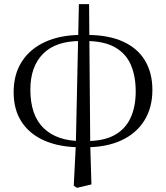

<svg xmlns="http://www.w3.org/2000/svg" viewBox="-20 -701 809 936"><path d="M339.6 204.1 349.7 2.7 364.6 -680.9H414.3L419.9 2.6L425.7 198.1L355.1 214.8ZM372.9 16.9Q273.6 16.9 200.3 -14Q126.9 -44.9 86.7 -104.8Q46.5 -164.6 46.5 -251.7Q46.5 -339 86.9 -401.5Q127.4 -464 201.7 -497.4Q276 -530.8 377.1 -530.8L372.2 -501.1Q251.1 -501.1 189.5 -438.4Q128 -375.8 128 -264.4Q128 -138.5 193.2 -75.9Q258.5 -13.3 376.8 -13.3ZM398.3 16.9 401.6 -13.3Q485.2 -13.3 538.1 -42.3Q591 -71.4 616.3 -126Q641.6 -180.5 641.6 -254.8Q641.6 -331.1 617.4 -386Q593.3 -440.9 539.6 -471Q485.9 -501.1 397 -501.1L401.1 -530.8Q508.8 -530.8 580.2 -498.1Q651.6 -465.4 687.3 -405.1Q722.9 -344.8 722.9 -262.9Q722.9 -175.9 683.3 -112.8Q643.6 -49.8 571 -16.4Q498.4 16.9 398.3 16.9Z"/></svg>

Font: Noto Serif HK ExtraLight
Style: Regular
Weight: 200
Designer: Ryoko NISHIZUKA 西塚涼子 (kana & ideographs); Frank Grießhammer (Latin, Greek & Cyrillic); Wenlong ZHANG 张文龙 (bopomofo); San
Foundry: Adobe
Version: Version 2.002-H1;hotconv 1.1.0;makeotfexe 2.6.0